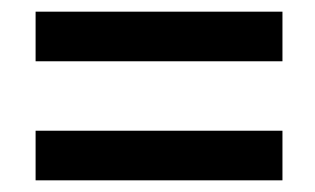

<svg xmlns="http://www.w3.org/2000/svg" viewBox="-20 -479 540 329"><path d="M41 -374H464V-459H41ZM41 -170H464V-255H41Z"/></svg>

Font: Inconsolata
Style: Bold
Weight: 700
Monospace: yes
Designer: Raph Levien, Kirill Tkachev(cyreal.org)
Foundry: Raph Levien, Kirill Tkachev(cyreal.org)
Version: Version 1.014